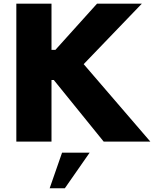

<svg xmlns="http://www.w3.org/2000/svg" viewBox="-20 -770 838 1044"><path d="M435 -421.2 797.5 0H543.8L272.5 -335H260V0H68.8V-750H260V-498.8H281.2L507.5 -750H751.2ZM250 253.8 317.5 60H467.5L332.5 253.8Z"/></svg>

Font: Now Alt Black
Style: Regular
Weight: 900
Designer: Alfredo Marco Pradil
Foundry: Alfredo Marco Pradil
Version: Version 1.002;PS 001.002;hotconv 1.0.88;makeotf.lib2.5.64775